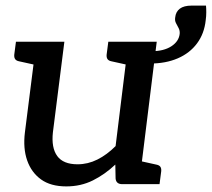

<svg xmlns="http://www.w3.org/2000/svg" viewBox="-20 -658 757 686"><path d="M217 8Q161 8 126.5 -17Q92 -42 77 -85Q62 -128 69 -185L110 -509H210L169 -185Q163 -130 184.5 -100.5Q206 -71 257 -71Q294 -71 328 -88Q362 -105 393 -136L439 -509H540L477 0H417Q395 0 393 -20L392 -70Q355 -35 312 -13.5Q269 8 217 8ZM449 0 470 -85 538 -70Q549 -68 553 -62Q557 -56 556 -46L550 0ZM138 -509 116 -424 48 -439Q38 -441 34 -447Q30 -453 31 -463L37 -509ZM468 -509 446 -424 378 -439Q368 -441 364 -447Q360 -453 361 -463L367 -509ZM516 -431 521 -475Q565 -475 592 -492.5Q619 -510 622 -537Q623 -548 618.5 -557Q614 -566 609 -575Q604 -584 606 -596Q608 -616 622.5 -627Q637 -638 665 -638H716Q717 -628 717 -614Q717 -600 715 -586Q710 -538 684 -503Q658 -468 615 -449.5Q572 -431 516 -431Z"/></svg>

Font: Aleo Medium
Style: Italic
Weight: 500
Italic angle: -7°
Designer: Alessio Laiso
Foundry: Alessio Laiso
Version: Version 2.001;gftools[0.9.29]